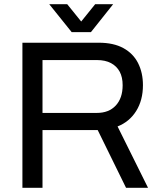

<svg xmlns="http://www.w3.org/2000/svg" viewBox="-20 -888 767 908"><path d="M86 0V-686H447Q517 -686 563.5 -660.5Q610 -635 633 -589.5Q656 -544 656 -485Q656 -414 624 -363Q592 -312 536 -290L680 0H576L442 -273H181V0ZM181 -354H438Q495 -354 527.5 -389Q560 -424 560 -485Q560 -523 546 -549Q532 -575 505 -589.5Q478 -604 438 -604H181ZM213 -868H298L386 -759H342L430 -868H515L410 -736H319Z"/></svg>

Font: Archivo SemiBold
Style: Regular
Weight: 400
Version: Version 2.001